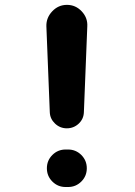

<svg xmlns="http://www.w3.org/2000/svg" viewBox="-20 -750 540 770"><path d="M252.9 -150.4Q284.2 -150.4 306.2 -128.4Q328.1 -106.4 328.1 -75.2Q328.1 -43.9 306.2 -22Q284.2 0 252.9 0H243.2Q211.9 0 189.9 -22Q168 -43.9 168 -75.2Q168 -106.4 189.9 -128.4Q211.9 -150.4 243.2 -150.4ZM330.1 -644.5 316.4 -299.8Q315.4 -272.5 295.4 -253.9Q275.4 -235.4 248 -235.4Q220.7 -235.4 200.7 -254.4Q180.7 -273.4 179.7 -299.8L166 -644.5Q165 -678.7 189.5 -704.6Q213.9 -730.5 248.5 -730.5Q283.2 -730.5 307.6 -704.6Q332 -678.7 330.1 -644.5Z"/></svg>

Font: Rounded-X Mgen+ 1mn bold
Style: Bold
Weight: 700
Designer: [Source Han Sans]
Ryoko NISHIZUKA  (kana & ideographs); Paul D. Hunt (Latin, Greek & Cyrillic); Wenlong ZHANG  (bopomofo
Version: Version 1.059.20150602